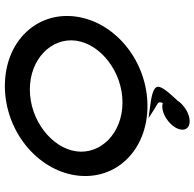

<svg xmlns="http://www.w3.org/2000/svg" viewBox="-25 -773 798 788"><g transform="rotate(90 374.0 -379.0)"><path d="M601 -292.6C587 -192.7 473.9 -102.5 347.3 -102.5C220.7 -102.5 132.9 -192.7 147 -292.6C161 -392.5 274.1 -482.7 400.7 -482.7C527.3 -482.7 615.1 -392.5 601 -292.6ZM699.8 -292.6C722.5 -454.6 597.6 -585.2 415.1 -585.2C232.6 -585.2 71 -454.6 48.2 -292.6C25.5 -130.6 150.4 0 332.9 0C515.4 0 677 -130.6 699.8 -292.6ZM416.7 -596.1 465.1 -589.5 426.1 -614.5C404.6 -628.3 393.9 -628.3 402.9 -648C405.8 -647.2 411.8 -646 416.8 -646C448.3 -646 484.4 -669.9 502.2 -698C516.2 -720.2 517 -745.5 495.8 -755.1C490.6 -757.4 484.6 -758.5 477.9 -758.5C447.1 -758.5 411.3 -736.6 391.8 -707.4C375.4 -689 341.4 -655.2 336.5 -633.3C329 -606.8 389.2 -599.8 416.7 -596.1Z"/></g></svg>

Font: Hi.
Style: Black
Weight: 400
Designer: Mew Too, Robert Jablonski
Foundry: Cannot Into Space Fonts
Version: Version 1.996